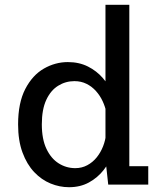

<svg xmlns="http://www.w3.org/2000/svg" viewBox="-20 -770 690 801"><path d="M268 11Q228.5 11 190.8 -4.5Q153 -20 122.5 -52.2Q92 -84.5 73.8 -134Q55.5 -183.5 55.5 -251Q55.5 -341 85.5 -398.8Q115.5 -456.5 163 -483.8Q210.5 -511 263 -511Q310 -511 346.8 -492.5Q383.5 -474 409.2 -444.2Q435 -414.5 448.2 -380Q461.5 -345.5 461.5 -313.5L424 -300Q419 -324.5 408.2 -347.8Q397.5 -371 380.5 -390Q363.5 -409 341 -420.2Q318.5 -431.5 290.5 -431.5Q253.5 -431.5 222.5 -412.2Q191.5 -393 173 -353.2Q154.5 -313.5 154.5 -251Q154.5 -189.5 173.8 -149Q193 -108.5 224.8 -88.5Q256.5 -68.5 294 -68.5Q321.5 -68.5 344.2 -80.8Q367 -93 383.5 -113.5Q400 -134 410 -159.5Q420 -185 422.5 -212L463 -198.5Q463 -165.5 450 -128.8Q437 -92 412 -60.2Q387 -28.5 351 -8.8Q315 11 268 11ZM519.5 -750V-32L475 -76.5H598.5V0H431.5L420 -105V-750Z"/></svg>

Font: Trispace Thin
Style: Regular
Weight: 400
Version: Version 1.210